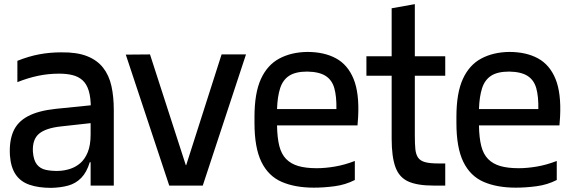

<svg xmlns="http://www.w3.org/2000/svg" viewBox="-20 -897 2765 928"><path d="M418 0V-307Q418 -313 418 -322.5Q418 -332 418.5 -342Q419 -352 419 -361Q419 -370 419 -374Q419 -425 409 -458Q399 -491 379 -509Q359 -527 330.5 -534Q302 -541 266 -541Q213 -541 163.5 -530.5Q114 -520 64 -500V-603Q119 -625 170 -634.5Q221 -644 276 -644Q352 -645 401 -625.5Q450 -606 478.5 -569.5Q507 -533 518.5 -481.5Q530 -430 530 -365V0ZM227 11Q166 11 122.5 -4Q79 -19 55.5 -54Q32 -89 28 -146Q24 -214 44 -261Q64 -308 114.5 -335Q165 -362 250 -371L438 -390V-304L275 -286Q201 -278 168.5 -250.5Q136 -223 139 -164Q142 -123 158 -102.5Q174 -82 201.5 -76Q229 -70 264 -71Q291 -72 318 -80.5Q345 -89 367.5 -108Q390 -127 404 -161Q418 -195 418 -247L436 -113H414Q399 -64 372.5 -37Q346 -10 309.5 0Q273 10 227 11Z M798 0 588 -633 705 -634 878 -99H880L1051 -634H1169L960 0Z M1497 10Q1406 10 1341.5 -18Q1277 -46 1243.5 -114.5Q1210 -183 1210 -303V-332Q1210 -447 1241 -515Q1272 -583 1330 -614Q1388 -645 1465 -646Q1547 -646 1604 -615Q1661 -584 1689 -515.5Q1717 -447 1711 -332L1708 -291H1319Q1320 -231 1330 -191.5Q1340 -152 1363 -128.5Q1386 -105 1422 -94.5Q1458 -84 1511 -84Q1552 -84 1599 -92Q1646 -100 1695 -119V-27Q1650 -4 1598 3Q1546 10 1497 10ZM1319 -370H1606Q1607 -431 1596 -470.5Q1585 -510 1554 -530Q1523 -550 1465 -551Q1409 -551 1378 -531Q1347 -511 1334 -470.5Q1321 -430 1319 -370Z M2076 0Q1997 0 1953 -20Q1909 -40 1891 -90Q1873 -140 1873 -227V-435H1985V-241Q1985 -202 1987.5 -176.5Q1990 -151 2000.5 -135.5Q2011 -120 2034 -113.5Q2057 -107 2098 -107H2132V0ZM1751 -531V-625H2132V-531ZM1873 -296V-857L1985 -877V-296Z M2473 10Q2382 10 2317.5 -18Q2253 -46 2219.5 -114.5Q2186 -183 2186 -303V-332Q2186 -447 2217 -515Q2248 -583 2306 -614Q2364 -645 2441 -646Q2523 -646 2580 -615Q2637 -584 2665 -515.5Q2693 -447 2687 -332L2684 -291H2295Q2296 -231 2306 -191.5Q2316 -152 2339 -128.5Q2362 -105 2398 -94.5Q2434 -84 2487 -84Q2528 -84 2575 -92Q2622 -100 2671 -119V-27Q2626 -4 2574 3Q2522 10 2473 10ZM2295 -370H2582Q2583 -431 2572 -470.5Q2561 -510 2530 -530Q2499 -550 2441 -551Q2385 -551 2354 -531Q2323 -511 2310 -470.5Q2297 -430 2295 -370Z"/></svg>

Font: Matangi
Style: Bold
Weight: 700
Designer: Prashant Pant
Foundry: The Graphic Ant
Version: Version 3.002